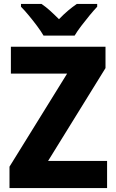

<svg xmlns="http://www.w3.org/2000/svg" viewBox="-20 -950 586 970"><path d="M521 0H28V-108L319 -578H35V-714H513V-606L223 -137H521ZM200 -770Q188 -791 167.5 -818.5Q147 -846 125 -872.5Q103 -899 86 -916V-930H190Q212 -915 233 -896Q254 -877 278 -853Q302 -878 324 -896.5Q346 -915 368 -930H471V-916Q454 -898 432.5 -872Q411 -846 390.5 -819Q370 -792 357 -770Z"/></svg>

Font: Noto Sans Khmer SemiCondensed ExtraBold
Style: Regular
Weight: 800
Width: 4
Designer: Danh Hong and the Monotype Design Team
Foundry: Monotype Imaging Inc.
Version: Version 2.004